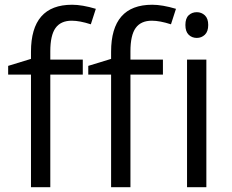

<svg xmlns="http://www.w3.org/2000/svg" viewBox="-20 -785 972 805"><path d="M663.1 -472.2H526.9V0H445.8V-472.2H350.1V-508.8L445.8 -538.1V-567.9Q445.8 -765.1 618.2 -765.1Q660.6 -765.1 717.8 -748L696.8 -683.1Q649.9 -698.2 616.7 -698.2Q570.8 -698.2 548.8 -667.7Q526.9 -637.2 526.9 -569.8V-535.2H663.1ZM327.1 -472.2H190.9V0H109.9V-472.2H14.2V-508.8L109.9 -538.1V-567.9Q109.9 -765.1 282.2 -765.1Q324.7 -765.1 381.8 -748L360.8 -683.1Q314 -698.2 280.8 -698.2Q234.9 -698.2 212.9 -667.7Q190.9 -637.2 190.9 -569.8V-535.2H327.1ZM845.2 0H764.2V-535.2H845.2ZM757.3 -680.2Q757.3 -708 771 -720.9Q784.7 -733.9 805.2 -733.9Q824.7 -733.9 838.9 -720.7Q853 -707.5 853 -680.2Q853 -652.8 838.9 -639.4Q824.7 -626 805.2 -626Q784.7 -626 771 -639.4Q757.3 -652.8 757.3 -680.2Z"/></svg>

Font: f02075841
Style: Regular
Weight: 400
Foundry: Ascender Corporation
Version: Version 1.10